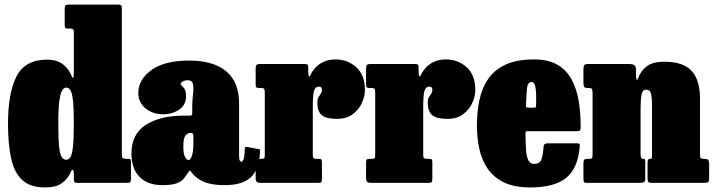

<svg xmlns="http://www.w3.org/2000/svg" viewBox="-20 -800 3128 840"><path d="M15 -259Q15 -394 52.8 -466.8Q90.5 -539.5 187 -539Q228 -539 254.5 -519.2Q281 -499.5 293.5 -467.5Q303 -443.5 303 -486.5V-662Q303 -675 289.5 -675H280.5Q269 -675 266 -677.2Q263 -679.5 263 -691V-761Q263 -774 267.2 -777Q271.5 -780 285 -780H495.5Q505 -780 509 -777.2Q513 -774.5 513 -764.5V-127.5Q513 -113 516.5 -109Q520 -105 534 -105H541.5Q550 -105 551.5 -101.2Q553 -97.5 553 -89V-17.5Q553 -6 549.5 -3Q546 0 534 0H318.5Q308 0 305.5 -3.5Q303 -7 303 -18V-43.5Q303 -52.5 299.2 -56.5Q295.5 -60.5 290.5 -49Q276.5 -17 250.5 1.5Q224.5 20 177 20Q112.5 20 77.5 -12.2Q42.5 -44.5 28.8 -106.8Q15 -169 15 -259ZM235 -259Q235 -192 238.8 -158Q242.5 -124 250.2 -112.5Q258 -101 270 -101Q280.5 -101 288 -112.5Q295.5 -124 299.2 -158Q303 -192 303 -259Q303 -326 299.2 -360Q295.5 -394 288 -405.5Q280.5 -417 270 -417Q260.5 -417 252.5 -405.5Q244.5 -394 239.8 -360Q235 -326 235 -259Z M555 -128Q555 -213.5 618 -253.8Q681 -294 784 -294H808Q816.5 -294 818.8 -296Q821 -298 821 -307V-332Q821 -358 824.2 -385Q827.5 -412 824.5 -430.5Q821.5 -449 801.5 -449Q790 -449 780.2 -443.8Q770.5 -438.5 770.5 -434Q770.5 -428.5 776.2 -424Q782 -419.5 788 -409.8Q794 -400 794 -378Q794 -341.5 764.2 -320.8Q734.5 -300 694 -300Q648 -300 616.5 -326.2Q585 -352.5 585 -393Q585 -451 641.8 -493Q698.5 -535 808 -535Q913 -535 969.5 -488.2Q1026 -441.5 1026 -347V-116Q1026 -101 1030 -96.5Q1034 -92 1037 -92Q1040 -92 1044.8 -101Q1049.5 -110 1051 -148.5Q1051.5 -160 1062.5 -157L1114.5 -147Q1118.5 -146 1118 -143.2Q1117.5 -140.5 1117.5 -135Q1114.5 -60.5 1078.2 -25.2Q1042 10 963 10H962.5Q905.5 10 872 -4.5Q838.5 -19 819.5 -44Q813.5 -51.5 811.5 -53.5Q809.5 -55.5 803.5 -45.5Q794.5 -32 784.5 -19.2Q774.5 -6.5 753.5 1.8Q732.5 10 690 10Q627 10 591 -25.8Q555 -61.5 555 -128ZM782 -158Q782 -126.5 789.8 -113Q797.5 -99.5 805 -99.5Q813 -99.5 819.5 -118Q826 -136.5 826 -171V-205Q826 -218.5 817 -218.5H810.5Q802 -218.5 792 -207.8Q782 -197 782 -158Z M1138.5 -393.5Q1138.5 -406 1136.2 -410.5Q1134 -415 1121.5 -415H1116.5Q1105.5 -415 1102 -417.5Q1098.5 -420 1098.5 -430.5V-500Q1098.5 -512 1102.5 -516Q1106.5 -520 1117.5 -520H1312.5Q1322.5 -520 1325.5 -517Q1328.5 -514 1328.5 -503.5V-488Q1328.5 -471.5 1331.2 -466.8Q1334 -462 1338.5 -472Q1344.5 -486 1358 -501.8Q1371.5 -517.5 1394 -528.8Q1416.5 -540 1448.5 -540Q1500.5 -540 1538.5 -506Q1576.5 -472 1576.5 -406Q1576.5 -380 1563.8 -350.8Q1551 -321.5 1524 -300.8Q1497 -280 1454.5 -280Q1406.5 -280 1387.5 -296.5Q1368.5 -313 1368.5 -351Q1368.5 -367 1373.5 -375.2Q1378.5 -383.5 1383.5 -390.2Q1388.5 -397 1388.5 -408Q1388.5 -412 1385.8 -416.5Q1383 -421 1376 -421Q1359 -421 1353.8 -402Q1348.5 -383 1348.5 -328V-122.5Q1348.5 -110.5 1352.2 -107.8Q1356 -105 1368.5 -105H1374.5Q1384 -105 1386.2 -101.8Q1388.5 -98.5 1388.5 -88.5V-20Q1388.5 -8.5 1386.2 -4.2Q1384 0 1372.5 0H1120.5Q1108 0 1103.2 -4.5Q1098.5 -9 1098.5 -21.5V-90Q1098.5 -101 1102.5 -103Q1106.5 -105 1117.5 -105H1120Q1133 -105 1135.8 -107.8Q1138.5 -110.5 1138.5 -123Z M1621.5 -393.5Q1621.5 -406 1619.2 -410.5Q1617 -415 1604.5 -415H1599.5Q1588.5 -415 1585 -417.5Q1581.5 -420 1581.5 -430.5V-500Q1581.5 -512 1585.5 -516Q1589.5 -520 1600.5 -520H1795.5Q1805.5 -520 1808.5 -517Q1811.5 -514 1811.5 -503.5V-488Q1811.5 -471.5 1814.2 -466.8Q1817 -462 1821.5 -472Q1827.5 -486 1841 -501.8Q1854.5 -517.5 1877 -528.8Q1899.5 -540 1931.5 -540Q1983.5 -540 2021.5 -506Q2059.5 -472 2059.5 -406Q2059.5 -380 2046.8 -350.8Q2034 -321.5 2007 -300.8Q1980 -280 1937.5 -280Q1889.5 -280 1870.5 -296.5Q1851.5 -313 1851.5 -351Q1851.5 -367 1856.5 -375.2Q1861.5 -383.5 1866.5 -390.2Q1871.5 -397 1871.5 -408Q1871.5 -412 1868.8 -416.5Q1866 -421 1859 -421Q1842 -421 1836.8 -402Q1831.5 -383 1831.5 -328V-122.5Q1831.5 -110.5 1835.2 -107.8Q1839 -105 1851.5 -105H1857.5Q1867 -105 1869.2 -101.8Q1871.5 -98.5 1871.5 -88.5V-20Q1871.5 -8.5 1869.2 -4.2Q1867 0 1855.5 0H1603.5Q1591 0 1586.2 -4.5Q1581.5 -9 1581.5 -21.5V-90Q1581.5 -101 1585.5 -103Q1589.5 -105 1600.5 -105H1603Q1616 -105 1618.8 -107.8Q1621.5 -110.5 1621.5 -123Z M2066.5 -250Q2066.5 -310 2077.5 -362.5Q2088.5 -415 2116 -455Q2143.5 -495 2192.2 -517.5Q2241 -540 2316.5 -540Q2378.5 -540 2418.2 -517Q2458 -494 2480.2 -453.5Q2502.5 -413 2511.5 -359.5Q2520.5 -306 2520.5 -245Q2520.5 -233.5 2517.8 -229.8Q2515 -226 2503.5 -226H2290.5Q2280 -226 2279.5 -223.2Q2279 -220.5 2279 -211Q2279.5 -175.5 2281.2 -146.5Q2283 -117.5 2290.8 -100.2Q2298.5 -83 2316.5 -83Q2342.5 -83 2349 -102.5Q2355.5 -122 2358.5 -161Q2359.5 -173 2376.5 -173H2502.5Q2513 -173 2515 -170.8Q2517 -168.5 2516.5 -160Q2509 -64.5 2457.5 -22.2Q2406 20 2299.5 20Q2230 20 2184.5 -2.2Q2139 -24.5 2113.2 -62.5Q2087.5 -100.5 2077 -149Q2066.5 -197.5 2066.5 -250ZM2294.5 -329H2312.5Q2323 -329 2324 -330.8Q2325 -332.5 2325.5 -342.5Q2327 -384 2323.5 -412.5Q2320 -441 2305.5 -441Q2288.5 -441 2285.8 -415Q2283 -389 2281.5 -347.5Q2281 -336.5 2281.2 -332.8Q2281.5 -329 2294.5 -329Z M2554.5 -415H2552.5Q2539.5 -415 2536 -419.5Q2532.5 -424 2532.5 -440.5V-493.5Q2532.5 -511 2536.2 -515.5Q2540 -520 2555.5 -520H2734.5Q2746 -520 2754.2 -515.5Q2762.5 -511 2762.5 -495V-477Q2762.5 -458.5 2764.8 -452.2Q2767 -446 2773 -461Q2785 -492 2811 -511Q2837 -530 2885.5 -530Q2969.5 -530 3006 -489.8Q3042.5 -449.5 3042.5 -369V-126.5Q3042.5 -111.5 3046.2 -108.2Q3050 -105 3061.5 -105H3064.5Q3082.5 -105 3082.5 -86.5V-26Q3082.5 -7.5 3079.2 -3.8Q3076 0 3058.5 0H2833Q2819 0 2816 -4.5Q2813 -9 2813 -23V-82Q2813 -92.5 2814.5 -98.8Q2816 -105 2824 -105H2824.5Q2830.5 -105 2831.5 -108.2Q2832.5 -111.5 2832.5 -124.5V-338Q2832.5 -378.5 2827.2 -393.2Q2822 -408 2806 -408Q2792.5 -408 2787.5 -389.8Q2782.5 -371.5 2782.5 -313V-124.5Q2782.5 -105 2792 -105H2793Q2800 -105 2801.5 -102Q2803 -99 2803 -86.5V-18.5Q2803 -5.5 2796.5 -2.8Q2790 0 2778 0H2548.5Q2537 0 2534.8 -4.2Q2532.5 -8.5 2532.5 -20.5V-84Q2532.5 -97.5 2536 -101.2Q2539.5 -105 2552.5 -105H2557.5Q2567.5 -105 2570 -107.8Q2572.5 -110.5 2572.5 -126V-392Q2572.5 -407.5 2569.2 -411.2Q2566 -415 2554.5 -415Z"/></svg>

Font: Besley* Condensed Fatface
Style: Regular
Weight: 900
Width: 3
Designer: Owen Earl
Foundry: indestructible type*
Version: Version 3.000; ttfautohint (v1.8.3)